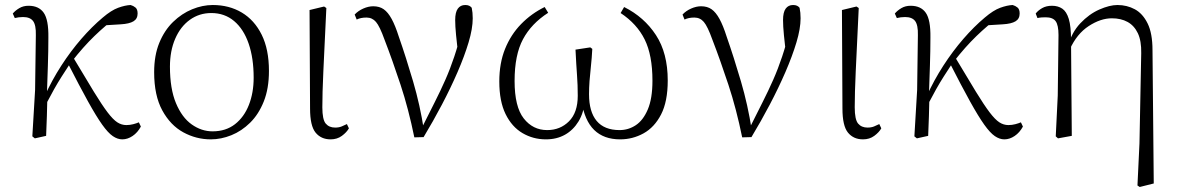

<svg xmlns="http://www.w3.org/2000/svg" viewBox="-20 -542 4704 766"><path d="M119 10 109 2 120 -183 123 -402Q124 -442 112 -458Q100 -474 72 -474Q63 -474 55 -473Q47 -472 39 -470L31 -488Q41 -500 57 -509.5Q73 -519 94 -519Q135 -519 154.5 -491Q174 -463 173 -393Q173 -339 171 -279.5Q169 -220 167 -161L169 -158Q168 -118 167 -78.5Q166 -39 164 0ZM158 -116 144 -145H152L158 -158Q187 -222 224.5 -280Q262 -338 304.5 -387Q347 -436 390 -472Q424 -501 451.5 -511Q479 -521 501 -522Q512 -519 520.5 -512Q529 -505 529 -488Q529 -467 512.5 -457Q496 -447 462 -445L381 -440L448 -476Q401 -441 356.5 -398Q312 -355 266 -296L260 -289Q241 -260 226 -236.5Q211 -213 195.5 -185.5Q180 -158 158 -116ZM468 14Q449 14 430 1Q411 -12 387.5 -45Q364 -78 331 -137.5Q298 -197 250 -291L272 -313Q322 -229 354.5 -176Q387 -123 409 -94Q431 -65 448 -54Q465 -43 484 -43Q498 -43 511.5 -46.5Q525 -50 534 -54L542 -37Q529 -13 509 0.5Q489 14 468 14Z M821 14Q763 14 711.5 -14Q660 -42 627.5 -101.5Q595 -161 595 -254Q595 -321 615.5 -371Q636 -421 670.5 -454.5Q705 -488 746.5 -505Q788 -522 829 -522Q894 -522 944.5 -492Q995 -462 1024 -403.5Q1053 -345 1053 -259Q1053 -189 1032.5 -137.5Q1012 -86 978 -52.5Q944 -19 903 -2.5Q862 14 821 14ZM828 -18Q881 -18 917.5 -46.5Q954 -75 973 -123.5Q992 -172 992 -232Q992 -310 972 -368Q952 -426 914 -458Q876 -490 823 -490Q775 -490 737.5 -463Q700 -436 679 -387.5Q658 -339 658 -276Q658 -188 682 -130.5Q706 -73 745 -45.5Q784 -18 828 -18Z M1299 14Q1261 14 1239 -13Q1217 -40 1217 -109L1215 -502L1273 -516L1282 -510Q1278 -424 1275 -362.5Q1272 -301 1270 -256.5Q1268 -212 1267 -178Q1266 -144 1266 -114Q1266 -65 1279.5 -49Q1293 -33 1317 -33Q1332 -33 1343 -37.5Q1354 -42 1364 -47L1372 -30Q1363 -14 1344 0Q1325 14 1299 14Z M1633 6Q1610 -107 1578 -204Q1546 -301 1514 -384Q1495 -437 1480 -454.5Q1465 -472 1442 -472Q1419 -472 1403 -464L1395 -484Q1409 -499 1429.5 -508Q1450 -517 1469 -517Q1494 -517 1511 -505Q1528 -493 1542.5 -466.5Q1557 -440 1571 -396Q1600 -313 1628 -217.5Q1656 -122 1671 -24H1658L1664 -34Q1691 -88 1714 -133.5Q1737 -179 1756.5 -223Q1776 -267 1792.5 -316.5Q1809 -366 1824 -427L1810 -311Q1803 -366 1799.5 -402Q1796 -438 1796 -462Q1796 -493 1806.5 -507.5Q1817 -522 1836 -522Q1846 -522 1852 -519Q1858 -516 1862 -511Q1864 -501 1865 -491Q1866 -481 1866 -469Q1866 -428 1849.5 -373Q1833 -318 1805.5 -254.5Q1778 -191 1743 -124.5Q1708 -58 1670 5Z M2158 14Q2107 14 2064.5 -11Q2022 -36 1997 -87Q1972 -138 1972 -217Q1972 -290 1995 -347Q2018 -404 2059 -446Q2100 -488 2153 -514L2167 -491Q2100 -448 2066.5 -385.5Q2033 -323 2033 -219Q2033 -116 2069.5 -69.5Q2106 -23 2163 -23Q2215 -23 2250 -58Q2285 -93 2285 -160Q2285 -203 2282 -243Q2279 -283 2276 -344L2335 -353L2343 -347Q2341 -309 2337.5 -277.5Q2334 -246 2332 -219Q2330 -192 2330 -166Q2330 -96 2360.5 -59.5Q2391 -23 2452 -23Q2487 -23 2516.5 -42.5Q2546 -62 2564.5 -105.5Q2583 -149 2583 -220Q2583 -322 2552 -384.5Q2521 -447 2456 -490L2470 -514Q2550 -474 2597 -402Q2644 -330 2644 -221Q2644 -137 2617.5 -85.5Q2591 -34 2547.5 -10Q2504 14 2454 14Q2389 14 2350.5 -23.5Q2312 -61 2300 -139H2313Q2309 -92 2288 -57.5Q2267 -23 2234 -4.5Q2201 14 2158 14Z M2941 6Q2918 -107 2886 -204Q2854 -301 2822 -384Q2803 -437 2788 -454.5Q2773 -472 2750 -472Q2727 -472 2711 -464L2703 -484Q2717 -499 2737.5 -508Q2758 -517 2777 -517Q2802 -517 2819 -505Q2836 -493 2850.5 -466.5Q2865 -440 2879 -396Q2908 -313 2936 -217.5Q2964 -122 2979 -24H2966L2972 -34Q2999 -88 3022 -133.5Q3045 -179 3064.5 -223Q3084 -267 3100.5 -316.5Q3117 -366 3132 -427L3118 -311Q3111 -366 3107.5 -402Q3104 -438 3104 -462Q3104 -493 3114.5 -507.5Q3125 -522 3144 -522Q3154 -522 3160 -519Q3166 -516 3170 -511Q3172 -501 3173 -491Q3174 -481 3174 -469Q3174 -428 3157.5 -373Q3141 -318 3113.5 -254.5Q3086 -191 3051 -124.5Q3016 -58 2978 5Z M3423 14Q3385 14 3363 -13Q3341 -40 3341 -109L3339 -502L3397 -516L3406 -510Q3402 -424 3399 -362.5Q3396 -301 3394 -256.5Q3392 -212 3391 -178Q3390 -144 3390 -114Q3390 -65 3403.5 -49Q3417 -33 3441 -33Q3456 -33 3467 -37.5Q3478 -42 3488 -47L3496 -30Q3487 -14 3468 0Q3449 14 3423 14Z M3638 10 3628 2 3639 -183 3642 -402Q3643 -442 3631 -458Q3619 -474 3591 -474Q3582 -474 3574 -473Q3566 -472 3558 -470L3550 -488Q3560 -500 3576 -509.5Q3592 -519 3613 -519Q3654 -519 3673.5 -491Q3693 -463 3692 -393Q3692 -339 3690 -279.5Q3688 -220 3686 -161L3688 -158Q3687 -118 3686 -78.5Q3685 -39 3683 0ZM3677 -116 3663 -145H3671L3677 -158Q3706 -222 3743.5 -280Q3781 -338 3823.5 -387Q3866 -436 3909 -472Q3943 -501 3970.5 -511Q3998 -521 4020 -522Q4031 -519 4039.5 -512Q4048 -505 4048 -488Q4048 -467 4031.5 -457Q4015 -447 3981 -445L3900 -440L3967 -476Q3920 -441 3875.5 -398Q3831 -355 3785 -296L3779 -289Q3760 -260 3745 -236.5Q3730 -213 3714.5 -185.5Q3699 -158 3677 -116ZM3987 14Q3968 14 3949 1Q3930 -12 3906.5 -45Q3883 -78 3850 -137.5Q3817 -197 3769 -291L3791 -313Q3841 -229 3873.5 -176Q3906 -123 3928 -94Q3950 -65 3967 -54Q3984 -43 4003 -43Q4017 -43 4030.5 -46.5Q4044 -50 4053 -54L4061 -37Q4048 -13 4028 0.5Q4008 14 3987 14Z M4192 2 4200 -161 4203 -402Q4203 -442 4191.5 -457.5Q4180 -473 4152 -473Q4144 -473 4136 -472.5Q4128 -472 4119 -470L4112 -488Q4121 -500 4137.5 -509.5Q4154 -519 4177 -519Q4201 -519 4218 -507.5Q4235 -496 4244 -466.5Q4253 -437 4253 -381V-377L4256 0L4201 10ZM4518 198 4526 30 4533 -330Q4534 -379 4519.5 -409.5Q4505 -440 4478.5 -454.5Q4452 -469 4416 -469Q4371 -469 4323.5 -438Q4276 -407 4248 -345L4238 -356H4240Q4255 -412 4290 -449Q4325 -486 4366 -504Q4407 -522 4438 -522Q4476 -522 4507.5 -505Q4539 -488 4558.5 -448.5Q4578 -409 4578 -342L4583 190L4527 204Z"/></svg>

Font: Noto Serif TC
Style: Regular
Weight: 200
Designer: Ryoko NISHIZUKA 西塚涼子 (kana & ideographs); Frank Grießhammer (Latin, Greek & Cyrillic); Wenlong ZHANG 张文龙 (bopomofo); San
Foundry: Adobe
Version: Version 2.001;hotconv 1.1.0;makeotfexe 2.6.0